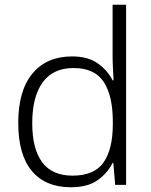

<svg xmlns="http://www.w3.org/2000/svg" viewBox="-20 -780 639 810"><path d="M279 10Q172 10 114.5 -58.5Q57 -127 57 -261Q57 -398 117 -470Q177 -542 284 -542Q351 -542 392.5 -512.5Q434 -483 455 -441H459Q458 -464 456.5 -492.5Q455 -521 455 -545V-760H512V0H466L458 -93H455Q434 -50 392 -20Q350 10 279 10ZM286 -39Q378 -39 417 -95Q456 -151 456 -257V-266Q456 -376 417.5 -434.5Q379 -493 290 -493Q204 -493 160 -432.5Q116 -372 116 -260Q116 -152 158 -95.5Q200 -39 286 -39Z"/></svg>

Font: Noto Sans Gurmukhi UI Light
Style: Regular
Weight: 300
Designer: Jelle Bosma - Monotype Design Team
Foundry: Monotype Imaging Inc.
Version: Version 2.004; ttfautohint (v1.8.4.7-5d5b)